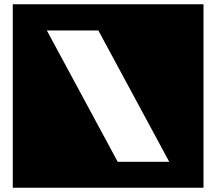

<svg xmlns="http://www.w3.org/2000/svg" viewBox="-20 -760 1016 902"><path d="M533 0 200 -617H442L775 0ZM936 122V-740H40V122Z"/></svg>

Font: Takraf VEB
Style: Regular
Weight: 400
Designer: Jan Sonntag
Foundry: Jan Sonntag | S FONTS | www.sonntag.nl
Version: Version 2.001